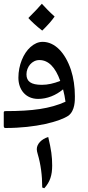

<svg xmlns="http://www.w3.org/2000/svg" viewBox="-28 -820 470 1023"><path d="M197 -657C225 -684 248 -710 263 -732C236 -756 214 -779 195 -800C180 -782 156 -757 123 -724C141 -704 166 -681 197 -657ZM1 -138C165 -138 291 -173 337 -204C372 -231 371 -285 371 -307C371 -357 364 -405 350 -448C319 -540 264 -597 199 -597C176 -597 154 -587 134 -569C97 -536 70 -473 70 -406C70 -341 110 -293 175 -293C223 -293 270 -312 308 -344C314 -322 318 -299 321 -278C239 -241 146 -228 1 -228C-5 -228 -8 -226 -8 -221V-149C-8 -141 -5 -138 1 -138ZM195 -368C137 -368 113 -386 113 -424C113 -463 142 -500 182 -500C230 -500 267 -462 293 -389C258 -375 226 -368 195 -368ZM208 183C239 149 250 113 250 62C250 14 245 -22 229 -90C193 -79 168 -53 168 -25C168 -18 170 -9 173 1C189 55 197 114 197 179Z"/></svg>

Font: Noto Naskh Arabic UI Medium
Style: Regular
Weight: 500
Designer: Monotype Design Team, David Williams, Mohamad Dakak and Nizar Qandah
Foundry: Monotype Imaging Inc.
Version: Version 2.014